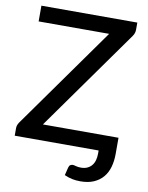

<svg xmlns="http://www.w3.org/2000/svg" viewBox="-97 -787 803 1039"><g transform="rotate(10 305.0 -268.0)"><path d="M580 -86.5V2Q580 41 570.8 74Q561.5 107 541.5 130.8Q521.5 154.5 490.8 168Q460 181.5 417 181.5Q393 181.5 372.2 177.2Q351.5 173 329 163L339.5 120.5Q342.5 108.5 349 104.8Q355.5 101 361.5 101Q368 101 379.5 104.5Q391 108 408 108Q428 108 442.8 101Q457.5 94 467.2 82Q477 70 481.5 53.2Q486 36.5 486 17V0H25V-42Q25 -50.5 27.8 -58Q30.5 -65.5 35 -72.5L432.5 -631.5H45V-718H572V-678.5Q572 -660.5 561 -644L164.5 -86.5Z"/></g></svg>

Font: Lato 2
Style: Regular
Weight: 500
Designer: Lukasz Dziedzic with Adam Twardoch and Botio Nikoltchev
Foundry: tyPoland Lukasz Dziedzic
Version: Version 2.015; 2015-08-06; http://www.latofonts.com/